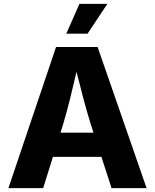

<svg xmlns="http://www.w3.org/2000/svg" viewBox="-20 -970 799 990"><path d="M23.4 0H202.6L252.9 -161.1H502.9L555.2 0H735.8L483.4 -727.5H269ZM321.8 -796.4H431.6L533.7 -950.2H389.6ZM292 -286.1 306.6 -333C330.1 -411.1 351.6 -501 374.5 -599.6C398.9 -501.5 422.4 -412.6 446.8 -333L461.9 -286.1Z"/></svg>

Font: Raveo
Style: Bold
Weight: 700
Designer: Jakub Foglar, Rasmus Andersson (Inter)
Foundry: Jakubfoglar.com
Version: Version 1.100;Glyphs 3.2.3 (3260)